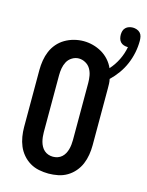

<svg xmlns="http://www.w3.org/2000/svg" viewBox="-131 -968 809 1056"><g transform="rotate(15 273.5 -440.0)"><path d="M250 8Q223 8 195.5 2.5Q168 -3 144.5 -17Q121 -31 103 -52Q85 -73 74.5 -98Q64 -123 59.5 -150.5Q55 -178 55 -205V-530Q55 -557 59.5 -584.5Q64 -612 74.5 -637Q85 -662 103 -683Q121 -704 145 -718Q169 -732 196 -739Q223 -746 250 -746Q277 -746 303.5 -739Q330 -732 353.5 -718.5Q377 -705 395.5 -684.5Q414 -664 425 -639Q451 -668 468.5 -703.5Q486 -739 493 -778Q492 -778 491.5 -777.5Q491 -777 491 -777Q480 -777 469 -780.5Q458 -784 450.5 -792Q443 -800 440 -811Q437 -822 437 -833Q437 -844 440 -854.5Q443 -865 451 -873Q459 -881 470 -884.5Q481 -888 492 -888Q503 -888 514.5 -884Q526 -880 534 -871.5Q542 -863 544.5 -851Q547 -839 547 -827Q547 -793 540 -759Q533 -725 519.5 -693.5Q506 -662 486 -634Q466 -606 441 -582Q444 -569 444.5 -556Q445 -543 445 -530V-205Q445 -178 440.5 -150.5Q436 -123 425.5 -98Q415 -73 397 -52Q379 -31 355.5 -17Q332 -3 304.5 2.5Q277 8 250 8ZM250 -88Q264 -88 277 -92.5Q290 -97 300 -106Q310 -115 316.5 -127Q323 -139 326.5 -152Q330 -165 331.5 -178.5Q333 -192 333 -205V-530Q333 -550 329.5 -570.5Q326 -591 316 -608.5Q306 -626 287.5 -636.5Q269 -647 249 -647Q229 -647 211 -636Q193 -625 183.5 -607.5Q174 -590 170.5 -570Q167 -550 167 -530V-205Q167 -192 168.5 -178.5Q170 -165 173.5 -152Q177 -139 183.5 -127Q190 -115 200 -106Q210 -97 223 -92.5Q236 -88 250 -88Z"/></g></svg>

Font: Iosevka Slab
Style: Bold
Weight: 700
Monospace: yes
Designer: Belleve Invis
Foundry: Belleve Invis
Version: Version 11.1.1; ttfautohint (v1.8.3)